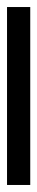

<svg xmlns="http://www.w3.org/2000/svg" viewBox="197 -1066 106 546"><g transform="rotate(90 250.0 -793.0)"><path d="M503 -760H-3V-826H503Z"/></g></svg>

Font: Noto Sans Gunjala Gondi
Style: Regular
Weight: 400
Designer: Ek Type
Foundry: Ek Type
Version: Version 1.004